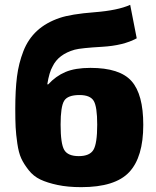

<svg xmlns="http://www.w3.org/2000/svg" viewBox="-20 -760 645 792"><path d="M517 -740 544 -602Q489 -572 401.5 -567Q314 -562 288 -555Q221 -536 197 -486Q183 -462 175 -412H179Q210 -446 250 -463Q290 -480 353 -480Q474 -480 522.5 -425.5Q571 -371 571 -245Q571 -112 513 -50Q455 12 315 12Q260 12 217.5 3Q175 -6 146.5 -19.5Q118 -33 98 -58.5Q78 -84 67.5 -107Q57 -130 51.5 -168Q46 -206 44.5 -235Q43 -264 43 -311Q43 -388 50 -443.5Q57 -499 76.5 -549Q96 -599 133 -633Q170 -667 226 -686Q273 -702 369.5 -709.5Q466 -717 517 -740ZM308 -368Q259 -368 244.5 -344Q230 -320 230 -246Q230 -167 245 -141.5Q260 -116 305 -116Q350 -116 365.5 -142Q381 -168 381 -246Q381 -320 366.5 -344Q352 -368 308 -368Z"/></svg>

Font: Exo 2.0 Extra Bold
Style: Regular
Weight: 800
Designer: Natanael Gama
Version: Version 1.001;PS 001.001;hotconv 1.0.70;makeotf.lib2.5.58329